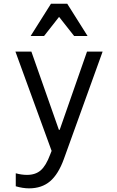

<svg xmlns="http://www.w3.org/2000/svg" viewBox="-20 -821 640 1046"><path d="M65.9 123Q97.7 131.8 127 131.8Q173.3 131.8 201.9 106.9Q230.5 82 252.9 22L261.2 1L64 -540H150.9L300.8 -113.8H305.2L454.1 -540H539.1L328.1 44.9Q297.9 128.4 252.7 166.7Q207.5 205.1 138.2 205.1Q104.5 205.1 65.9 193.8ZM147 -625 257.8 -800.8H346.2L457 -625H383.8L301.8 -729L220.2 -625Z"/></svg>

Font: CommitMono
Style: Regular
Weight: 400
Monospace: yes
Designer: Eigil Nikolajsen
Foundry: Eigil Nikolajsen
Version: Version 1.143